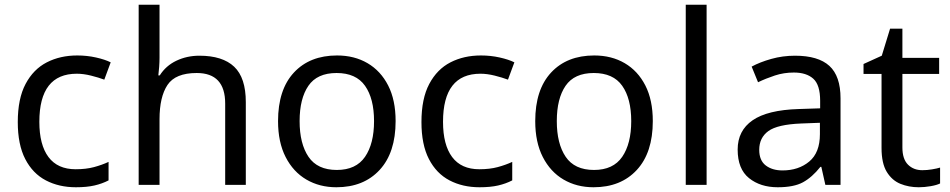

<svg xmlns="http://www.w3.org/2000/svg" viewBox="-20 -780 4008 810"><path d="M300 10Q229 10 173.5 -19Q118 -48 86.5 -109Q55 -170 55 -265Q55 -364 88 -426Q121 -488 177.5 -517Q234 -546 306 -546Q347 -546 385 -537.5Q423 -529 447 -517L420 -444Q396 -453 364 -461Q332 -469 304 -469Q146 -469 146 -266Q146 -169 184.5 -117.5Q223 -66 299 -66Q343 -66 376.5 -75Q410 -84 438 -97V-19Q411 -5 378.5 2.5Q346 10 300 10Z M653 -537Q653 -518 651.5 -498Q650 -478 648 -462H654Q680 -503 724.5 -524Q769 -545 821 -545Q919 -545 968 -498.5Q1017 -452 1017 -349V0H930V-343Q930 -472 810 -472Q720 -472 686.5 -421.5Q653 -371 653 -277V0H565V-760H653Z M1649 -269Q1649 -136 1581.5 -63Q1514 10 1399 10Q1328 10 1272.5 -22.5Q1217 -55 1185 -117.5Q1153 -180 1153 -269Q1153 -402 1220 -474Q1287 -546 1402 -546Q1475 -546 1530.5 -513.5Q1586 -481 1617.5 -419.5Q1649 -358 1649 -269ZM1244 -269Q1244 -174 1281.5 -118.5Q1319 -63 1401 -63Q1482 -63 1520 -118.5Q1558 -174 1558 -269Q1558 -364 1520 -418Q1482 -472 1400 -472Q1318 -472 1281 -418Q1244 -364 1244 -269Z M2003 10Q1932 10 1876.5 -19Q1821 -48 1789.5 -109Q1758 -170 1758 -265Q1758 -364 1791 -426Q1824 -488 1880.5 -517Q1937 -546 2009 -546Q2050 -546 2088 -537.5Q2126 -529 2150 -517L2123 -444Q2099 -453 2067 -461Q2035 -469 2007 -469Q1849 -469 1849 -266Q1849 -169 1887.5 -117.5Q1926 -66 2002 -66Q2046 -66 2079.5 -75Q2113 -84 2141 -97V-19Q2114 -5 2081.5 2.5Q2049 10 2003 10Z M2734 -269Q2734 -136 2666.5 -63Q2599 10 2484 10Q2413 10 2357.5 -22.5Q2302 -55 2270 -117.5Q2238 -180 2238 -269Q2238 -402 2305 -474Q2372 -546 2487 -546Q2560 -546 2615.5 -513.5Q2671 -481 2702.5 -419.5Q2734 -358 2734 -269ZM2329 -269Q2329 -174 2366.5 -118.5Q2404 -63 2486 -63Q2567 -63 2605 -118.5Q2643 -174 2643 -269Q2643 -364 2605 -418Q2567 -472 2485 -472Q2403 -472 2366 -418Q2329 -364 2329 -269Z M2961 0H2873V-760H2961Z M3334 -545Q3432 -545 3479 -502Q3526 -459 3526 -365V0H3462L3445 -76H3441Q3406 -32 3367.5 -11Q3329 10 3261 10Q3188 10 3140 -28.5Q3092 -67 3092 -149Q3092 -229 3155 -272.5Q3218 -316 3349 -320L3440 -323V-355Q3440 -422 3411 -448Q3382 -474 3329 -474Q3287 -474 3249 -461.5Q3211 -449 3178 -433L3151 -499Q3186 -518 3234 -531.5Q3282 -545 3334 -545ZM3360 -259Q3260 -255 3221.5 -227Q3183 -199 3183 -148Q3183 -103 3210.5 -82Q3238 -61 3281 -61Q3349 -61 3394 -98.5Q3439 -136 3439 -214V-262Z M3871 -62Q3891 -62 3912 -65.5Q3933 -69 3946 -73V-6Q3932 1 3906 5.5Q3880 10 3856 10Q3814 10 3778.5 -4.5Q3743 -19 3721 -55Q3699 -91 3699 -156V-468H3623V-510L3700 -545L3735 -659H3787V-536H3942V-468H3787V-158Q3787 -109 3810.5 -85.5Q3834 -62 3871 -62Z"/></svg>

Font: Noto Sans Vithkuqi
Style: Regular
Weight: 400
Version: Version 1.001